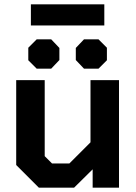

<svg xmlns="http://www.w3.org/2000/svg" viewBox="-20 -869 631 889"><path d="M55 -105V-498H187V-146L221 -112H301L399 -210V-498H531V0H409V-85L323 0H160ZM123 -849H463V-751H123ZM111 -590V-648L150 -687H217L255 -647V-591L217 -551H150ZM331 -591V-647L369 -687H436L475 -648V-590L436 -551H369Z"/></svg>

Font: Chakra Petch
Style: Bold
Weight: 700
Designer: Katatrad Aksorn Co.,Ltd.
Foundry: Cadson Demak Co.,Ltd.
Version: Version 1.000; ttfautohint (v1.6)